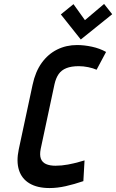

<svg xmlns="http://www.w3.org/2000/svg" viewBox="-20 -940 588 972"><path d="M548 -868 507 -920 410 -838 352 -919 288 -867 389 -740ZM469 -587 517 -677Q485 -695 445.5 -703.5Q406 -712 370 -712Q315 -712 269 -689Q223 -666 191 -621.5Q159 -577 145 -511L75 -184Q62 -123 76 -79Q90 -35 129.5 -11.5Q169 12 231 12Q270 12 312.5 2.5Q355 -7 402 -23L408 -128Q403 -127 379.5 -120Q356 -113 324 -107Q292 -101 261 -101Q232 -101 213 -109.5Q194 -118 187 -136.5Q180 -155 186 -186L256 -514Q263 -545 277 -565Q291 -585 316 -595Q341 -605 379 -605Q402 -605 426.5 -600Q451 -595 469 -587Z"/></svg>

Font: Advent Pro
Style: Italic
Weight: 400
Italic angle: -12°
Designer: VivaRado, Andreas Kalpakidis
Foundry: VivaRado, Andreas Kalpakidis
Version: Version 3.000